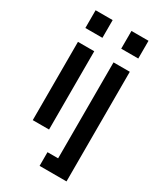

<svg xmlns="http://www.w3.org/2000/svg" viewBox="-222 -781 900 1062"><g transform="rotate(30 228.0 -250.0)"><path d="M62 0V-500H166V0ZM59.1 -586.9H168V-700.2H59.1ZM221.2 200.2V112.8H289.1V-500H393.1V200.2ZM288.1 -586.9H397V-700.2H288.1Z"/></g></svg>

Font: TASA Orbiter Deck Medium
Style: Regular
Weight: 500
Designer: Weizhong Zhang
Version: Version 1.000;Glyphs 3.1.2 (3151)